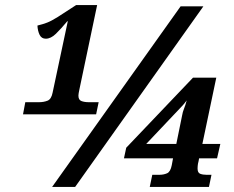

<svg xmlns="http://www.w3.org/2000/svg" viewBox="-20 -739 927 759"><path d="M71 -287 80 -335H134Q153 -335 168 -341Q183 -347 188 -373L248 -655H246Q221 -625 201 -605.5Q181 -586 161 -586Q144 -586 136.5 -601.5Q129 -617 128 -638Q149 -643 166 -649.5Q183 -656 208.5 -672Q234 -688 281 -719H364L294 -386Q290 -368 290 -361Q290 -344 302 -339.5Q314 -335 331 -335H370L360 -287ZM186 0 694 -714H784L277 0ZM572 0 582 -48H610Q627 -48 640.5 -54Q654 -60 659 -86L664 -113H470L479 -155L743 -432H835L780 -170H851L838 -113H767L765 -102Q762 -91 761.5 -83Q761 -75 761 -73Q761 -56 771.5 -52Q782 -48 796 -48H816L806 0ZM558 -170H677L700 -283Q702 -296 707.5 -309.5Q713 -323 718 -342Q713 -335 708 -329Q703 -323 700 -320Z"/></svg>

Font: Noto Serif ExtraBold
Style: Italic
Weight: 800
Italic angle: -12°
Designer: Monotype Design Team
Foundry: Monotype Imaging Inc.
Version: Version 2.013